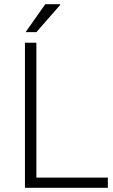

<svg xmlns="http://www.w3.org/2000/svg" viewBox="-20 -888 536 908"><path d="M98 0V-686H152V-48H490V0ZM101 -736 194 -868H264L265 -865L152 -736Z"/></svg>

Font: Archivo Thin
Style: Regular
Weight: 250
Designer: Hector Gatti
Foundry: Omnibus-Type
Version: Version 2.001